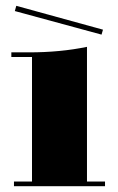

<svg xmlns="http://www.w3.org/2000/svg" viewBox="-20 -649 404 660"><path d="M90 -453H19V-469H79Q188 -469 279 -488V-25H341V-9H28V-25H90ZM31 -611 36 -629 334 -547 329 -530Z"/></svg>

Font: Elsie Black
Style: Regular
Weight: 900
Designer: Alejandro Inler
Foundry: Alejandro Inler
Version: 1.002